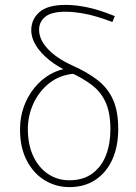

<svg xmlns="http://www.w3.org/2000/svg" viewBox="-20 -754 558 786"><path d="M264 12Q210 12 164 -15.5Q118 -43 90 -96Q62 -149 62 -224Q62 -274 77.5 -317Q93 -360 120.5 -394Q148 -428 184 -449Q220 -470 260 -474L280 -452Q222 -446 180.5 -412.5Q139 -379 116.5 -329.5Q94 -280 94 -226Q94 -162 116 -115Q138 -68 176.5 -42Q215 -16 264 -16Q321 -16 358.5 -44Q396 -72 414 -119Q432 -166 432 -224Q432 -291 413 -334Q394 -377 356 -406Q318 -435 262 -460Q217 -480 182.5 -507.5Q148 -535 128 -566.5Q108 -598 108 -630Q108 -675 141.5 -704.5Q175 -734 250 -734Q289 -734 337.5 -724Q386 -714 450 -688L440 -664Q370 -690 325.5 -698Q281 -706 248 -706Q191 -706 165.5 -685.5Q140 -665 140 -632Q140 -592 176 -553.5Q212 -515 276 -486Q337 -459 379 -426.5Q421 -394 442.5 -346.5Q464 -299 464 -226Q464 -155 440 -101.5Q416 -48 371 -18Q326 12 264 12Z"/></svg>

Font: Source Sans 3
Style: Regular
Weight: 200
Designer: Paul D. Hunt
Foundry: Adobe
Version: Version 3.046;hotconv 1.0.118;makeotfexe 2.5.65603